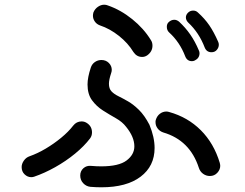

<svg xmlns="http://www.w3.org/2000/svg" viewBox="-20 -793 1040 816"><path d="M606 -558Q596 -551 584 -551Q561 -551 547 -572Q524 -610 485.5 -640.5Q447 -671 405 -685Q391 -690 383 -701.5Q375 -713 375 -726Q375 -730 375.5 -733Q376 -736 377 -740Q383 -755 396 -764Q409 -773 423 -773Q431 -773 438 -770Q493 -751 542 -711.5Q591 -672 621 -623Q628 -613 628 -599Q628 -574 606 -558ZM879 -571Q858 -571 850 -591Q826 -654 780 -697Q770 -707 770 -719Q770 -730 779 -739Q788 -748 801 -748Q813 -748 821 -740Q850 -714 869.5 -685.5Q889 -657 907 -616Q910 -610 910 -603Q910 -591 901.5 -581Q893 -571 879 -571ZM808 -536Q802 -533 796 -533Q775 -533 767 -554Q744 -614 699 -655Q689 -664 689 -679Q689 -691 696 -698Q707 -709 721 -709Q731 -709 741 -701Q768 -676 788.5 -646.5Q809 -617 825 -579Q828 -573 828 -567Q828 -546 808 -536ZM364 1Q346 -1 333.5 -14.5Q321 -28 321 -47Q321 -66 334.5 -78Q348 -90 367 -88Q379 -87 389.5 -86.5Q400 -86 410 -86Q485 -86 518 -111Q551 -136 551 -171Q551 -211 516 -254Q500 -275 472.5 -290.5Q445 -306 417.5 -323.5Q390 -341 371 -367Q352 -393 352 -434Q352 -449 355.5 -467Q359 -485 366 -506Q371 -521 383.5 -529.5Q396 -538 411 -538Q430 -538 442.5 -525.5Q455 -513 455 -496Q455 -489 452 -481Q443 -454 443 -437Q443 -416 454 -404.5Q465 -393 483.5 -384Q502 -375 524.5 -362Q547 -349 570.5 -326Q594 -303 615 -263Q637 -210 637 -164Q637 -87 577.5 -42Q518 3 411 3Q400 3 388 2.5Q376 2 364 1ZM872 -45Q856 -45 843 -54.5Q830 -64 825 -80Q787 -197 674 -230Q659 -235 650 -247Q641 -259 641 -273Q641 -275 641 -278Q641 -281 642 -283Q647 -300 659.5 -309.5Q672 -319 687 -319Q690 -319 693 -318.5Q696 -318 699 -317Q778 -295 833.5 -239.5Q889 -184 914 -101Q916 -93 916 -88Q916 -72 903.5 -58.5Q891 -45 872 -45ZM125 -42Q122 -41 119 -40.5Q116 -40 113 -40Q97 -40 84.5 -52Q72 -64 72 -83Q72 -97 81.5 -110.5Q91 -124 106 -129Q140 -141 174.5 -161.5Q209 -182 240 -207.5Q271 -233 291 -259Q305 -277 327 -277Q340 -277 351 -269Q371 -255 371 -230Q371 -216 363 -205Q338 -172 299 -140Q260 -108 214.5 -82.5Q169 -57 125 -42Z"/></svg>

Font: Kiwi Maru Medium
Style: Regular
Weight: 500
Designer: Hiroki-Chan
Version: Version 1.100